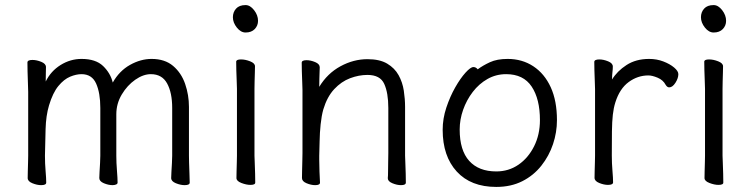

<svg xmlns="http://www.w3.org/2000/svg" viewBox="-20 -718 2962 756"><path d="M658 -293Q658 -353 638 -389.5Q618 -426 574 -426Q544 -426 512.5 -404Q481 -382 459.5 -346Q438 -310 438 -268V-105Q438 -77 440.5 -46.5Q443 -16 443 1Q443 6 437 8.5Q431 11 423 11Q407 11 389 3.5Q371 -4 371 -17Q371 -25 372 -41.5Q373 -58 374 -76Q375 -94 375 -105V-293Q375 -352 358.5 -389Q342 -426 301 -426Q280 -426 256 -416Q232 -406 210 -379.5Q188 -353 173 -303Q161 -263 159.5 -209.5Q158 -156 157 -105Q157 -74 159.5 -45Q162 -16 162 1Q162 11 142 11Q126 11 107.5 3.5Q89 -4 89 -17Q89 -25 89.5 -43.5Q90 -62 90.5 -80Q91 -98 91 -105V-356Q91 -366 90 -389Q89 -412 88.5 -436.5Q88 -461 88 -472Q88 -482 108 -482Q124 -482 142.5 -474.5Q161 -467 161 -454Q161 -444 160.5 -430.5Q160 -417 160 -397Q180 -438 218.5 -462Q257 -486 301 -486Q357 -486 386 -458Q415 -430 424 -393Q450 -439 492 -462.5Q534 -486 577 -486Q629 -486 661.5 -458.5Q694 -431 709 -387.5Q724 -344 724 -297V-105Q724 -99 724.5 -78Q725 -57 726 -34Q727 -11 727 1Q727 11 707 11Q691 11 672.5 3.5Q654 -4 654 -17Q654 -25 655 -41.5Q656 -58 657 -76Q658 -94 658 -105Z M996 -636Q996 -617 983 -603.5Q970 -590 947 -590Q928 -590 912.5 -609.5Q897 -629 897 -650Q897 -670 909.5 -684Q922 -698 947 -698Q965 -698 980.5 -678Q996 -658 996 -636ZM913 -368Q913 -378 912 -399Q911 -420 910.5 -442Q910 -464 910 -475Q910 -484 929 -484Q946 -484 965 -476.5Q984 -469 984 -457Q984 -449 983.5 -432.5Q983 -416 982.5 -398Q982 -380 982 -368V-105Q982 -99 983 -78Q984 -57 984.5 -34Q985 -11 985 1Q985 10 966 10Q950 10 930.5 2.5Q911 -5 911 -17Q911 -25 911.5 -43.5Q912 -62 912.5 -80Q913 -98 913 -105Z M1507 -17Q1508 -25 1508 -44Q1508 -63 1508.5 -83.5Q1509 -104 1509 -115V-293Q1509 -352 1493 -387.5Q1477 -423 1427 -423Q1393 -423 1358.5 -410Q1324 -397 1296 -367Q1268 -337 1253 -287Q1246 -262 1242.5 -228.5Q1239 -195 1238.5 -162Q1238 -129 1237 -105V-89Q1237 -65 1238 -42Q1239 -19 1240 1Q1240 11 1221 11Q1205 11 1187 3.5Q1169 -4 1169 -17Q1169 -25 1169.5 -46Q1170 -67 1170.5 -87.5Q1171 -108 1171 -115V-364Q1171 -374 1170 -395Q1169 -416 1168.5 -438Q1168 -460 1168 -471Q1168 -481 1187 -481Q1203 -481 1221 -473.5Q1239 -466 1239 -453Q1239 -453 1238.5 -439Q1238 -425 1237.5 -407Q1237 -389 1237 -376Q1269 -429 1320.5 -457Q1372 -485 1427 -485Q1475 -485 1504.5 -467.5Q1534 -450 1549.5 -422Q1565 -394 1570 -361Q1575 -328 1575 -297V-105Q1575 -99 1576 -78Q1577 -57 1577.5 -34Q1578 -11 1578 1Q1578 11 1559 11Q1543 11 1525 3.5Q1507 -4 1507 -16Z M1861 -445Q1881 -460 1909 -473Q1937 -486 1979 -486Q2036 -486 2080 -457Q2124 -428 2148.5 -374.5Q2173 -321 2173 -245Q2173 -197 2157.5 -150.5Q2142 -104 2111.5 -65.5Q2081 -27 2036.5 -4.5Q1992 18 1934 18Q1834 18 1778.5 -42.5Q1723 -103 1723 -207Q1723 -251 1737.5 -294.5Q1752 -338 1772.5 -374Q1793 -410 1813 -432Q1833 -454 1844 -454Q1854 -454 1861 -445ZM1934 -43Q1983 -43 2021.5 -69.5Q2060 -96 2083 -142Q2106 -188 2106 -245Q2106 -328 2073.5 -377Q2041 -426 1973 -426Q1933 -426 1899.5 -407Q1866 -388 1841.5 -356Q1817 -324 1803.5 -285.5Q1790 -247 1790 -208Q1790 -126 1827.5 -84.5Q1865 -43 1934 -43Z M2323 -367Q2323 -377 2322 -398Q2321 -419 2320.5 -441Q2320 -463 2320 -474Q2320 -484 2340 -484Q2356 -484 2374.5 -476.5Q2393 -469 2393 -456Q2393 -446 2391.5 -434Q2390 -422 2390 -405Q2410 -438 2447 -462Q2484 -486 2536 -486Q2566 -486 2592 -476Q2618 -466 2634.5 -452Q2651 -438 2651 -426Q2651 -410 2639.5 -392Q2628 -374 2615 -374Q2607 -374 2601 -384Q2591 -403 2569.5 -412Q2548 -421 2533 -421Q2491 -421 2455.5 -395Q2420 -369 2403 -315Q2396 -293 2393 -266Q2390 -239 2389.5 -201Q2389 -163 2389 -106Q2389 -75 2391.5 -46Q2394 -17 2394 0Q2394 10 2374 10Q2358 10 2339.5 2.5Q2321 -5 2321 -18Q2321 -26 2321.5 -44.5Q2322 -63 2322.5 -81Q2323 -99 2323 -106Z M2839 -636Q2839 -617 2826 -603.5Q2813 -590 2790 -590Q2771 -590 2755.5 -609.5Q2740 -629 2740 -650Q2740 -670 2752.5 -684Q2765 -698 2790 -698Q2808 -698 2823.5 -678Q2839 -658 2839 -636ZM2756 -368Q2756 -378 2755 -399Q2754 -420 2753.5 -442Q2753 -464 2753 -475Q2753 -484 2772 -484Q2789 -484 2808 -476.5Q2827 -469 2827 -457Q2827 -449 2826.5 -432.5Q2826 -416 2825.5 -398Q2825 -380 2825 -368V-105Q2825 -99 2826 -78Q2827 -57 2827.5 -34Q2828 -11 2828 1Q2828 10 2809 10Q2793 10 2773.5 2.5Q2754 -5 2754 -17Q2754 -25 2754.5 -43.5Q2755 -62 2755.5 -80Q2756 -98 2756 -105Z"/></svg>

Font: QiushuiShotai
Style: Regular
Weight: 600
Designer: Fontworks Inc.
Foundry: Fontworks Inc.
Version: Version 1.250